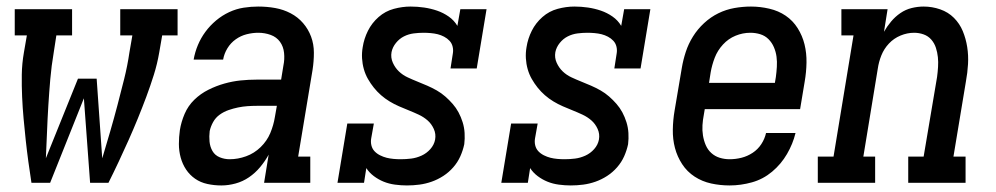

<svg xmlns="http://www.w3.org/2000/svg" viewBox="-20 -558 3040 586"><path d="M76 0Q71 -32 66.5 -65Q62 -98 58.5 -130.5Q55 -163 52 -196Q49 -229 47.5 -262.5Q46 -296 46.5 -330Q47 -364 53 -398L62 -450H25V-530H200V-450H152L144 -398Q137 -357 133.5 -316.5Q130 -276 127.5 -235.5Q125 -195 123.5 -155Q122 -115 120 -75L218 -318H275L292 -75L293 -78Q305 -118 316.5 -157.5Q328 -197 338.5 -237Q349 -277 359 -317Q369 -357 375 -398L384 -450H347V-530H522V-450H475L466 -398Q460 -363 449.5 -329.5Q439 -296 426.5 -262.5Q414 -229 400.5 -196Q387 -163 372.5 -130.5Q358 -98 342.5 -65Q327 -32 311 0H255L236 -258L133 0Z M656 8H655Q655 8 655 8Q655 8 655 8Q634 8 613 3.5Q592 -1 575.5 -12.5Q559 -24 548 -40.5Q537 -57 531.5 -77Q526 -97 526 -118.5Q526 -140 529 -161Q533 -186 543.5 -210.5Q554 -235 573 -253.5Q592 -272 616 -284Q640 -296 665 -303Q690 -310 714.5 -312.5Q739 -315 764 -315H838L845 -358Q849 -377 847 -396.5Q845 -416 834.5 -430.5Q824 -445 806 -451.5Q788 -458 768 -458Q751 -458 733 -453.5Q715 -449 699.5 -438Q684 -427 674 -410.5Q664 -394 661 -376H571Q575 -399 584 -420.5Q593 -442 607 -461Q621 -480 639.5 -495.5Q658 -511 679.5 -521Q701 -531 723.5 -534.5Q746 -538 768 -538Q795 -538 820 -533.5Q845 -529 867 -517.5Q889 -506 905 -487.5Q921 -469 929.5 -446Q938 -423 938 -397Q938 -371 934 -345L890 -80H927V0H786L800 -86Q789 -66 774 -48Q759 -30 740 -17Q721 -4 699 2Q677 8 656 8ZM681 -72Q706 -72 731 -81Q756 -90 775.5 -109Q795 -128 805 -152Q815 -176 819 -201L825 -235H764Q750 -235 735.5 -234Q721 -233 706.5 -230Q692 -227 677.5 -222Q663 -217 650.5 -208Q638 -199 630.5 -185.5Q623 -172 620 -158Q618 -142 619.5 -126Q621 -110 628.5 -97Q636 -84 650.5 -78Q665 -72 681 -72Z M1222 8Q1204 8 1185.5 5.5Q1167 3 1151 -3.5Q1135 -10 1121 -20.5Q1107 -31 1098 -45L1091 0H1010L1040 -181H1121L1113 -136Q1111 -125 1113.5 -114.5Q1116 -104 1123 -96.5Q1130 -89 1140 -84Q1150 -79 1160 -76.5Q1170 -74 1181 -73Q1192 -72 1203 -72Q1219 -72 1235 -74Q1251 -76 1266.5 -83Q1282 -90 1293.5 -103Q1305 -116 1308 -132Q1311 -149 1304 -164.5Q1297 -180 1285 -190.5Q1273 -201 1258 -208Q1243 -215 1228 -221Q1213 -227 1198 -233.5Q1183 -240 1169 -248.5Q1155 -257 1143 -267.5Q1131 -278 1121 -290.5Q1111 -303 1103 -317Q1095 -331 1090.5 -347Q1086 -363 1085 -380Q1084 -397 1087 -414Q1091 -440 1103 -464Q1115 -488 1135.5 -506Q1156 -524 1182 -531Q1208 -538 1233 -538Q1254 -538 1274.5 -535Q1295 -532 1314 -525.5Q1333 -519 1349.5 -507.5Q1366 -496 1376 -479L1385 -530H1465L1435 -349H1355L1362 -394Q1364 -405 1361.5 -415.5Q1359 -426 1352 -433.5Q1345 -441 1335.5 -446Q1326 -451 1316 -453.5Q1306 -456 1294.5 -457Q1283 -458 1273 -458Q1258 -458 1242.5 -456Q1227 -454 1213 -447Q1199 -440 1188.5 -427Q1178 -414 1175 -399Q1172 -382 1179 -366.5Q1186 -351 1197.5 -340Q1209 -329 1224 -322Q1239 -315 1254 -309Q1269 -303 1284 -296.5Q1299 -290 1313 -282Q1327 -274 1339 -263.5Q1351 -253 1361.5 -241Q1372 -229 1379.5 -215Q1387 -201 1392 -185Q1397 -169 1398 -152Q1399 -135 1397 -118Q1393 -99 1385 -81Q1377 -63 1363.5 -47.5Q1350 -32 1333 -21Q1316 -10 1297.5 -3.5Q1279 3 1260 5.5Q1241 8 1222 8Z M1722 8Q1704 8 1685.5 5.5Q1667 3 1651 -3.5Q1635 -10 1621 -20.5Q1607 -31 1598 -45L1591 0H1510L1540 -181H1621L1613 -136Q1611 -125 1613.5 -114.5Q1616 -104 1623 -96.5Q1630 -89 1640 -84Q1650 -79 1660 -76.5Q1670 -74 1681 -73Q1692 -72 1703 -72Q1719 -72 1735 -74Q1751 -76 1766.5 -83Q1782 -90 1793.5 -103Q1805 -116 1808 -132Q1811 -149 1804 -164.5Q1797 -180 1785 -190.5Q1773 -201 1758 -208Q1743 -215 1728 -221Q1713 -227 1698 -233.5Q1683 -240 1669 -248.5Q1655 -257 1643 -267.5Q1631 -278 1621 -290.5Q1611 -303 1603 -317Q1595 -331 1590.5 -347Q1586 -363 1585 -380Q1584 -397 1587 -414Q1591 -440 1603 -464Q1615 -488 1635.5 -506Q1656 -524 1682 -531Q1708 -538 1733 -538Q1754 -538 1774.5 -535Q1795 -532 1814 -525.5Q1833 -519 1849.5 -507.5Q1866 -496 1876 -479L1885 -530H1965L1935 -349H1855L1862 -394Q1864 -405 1861.5 -415.5Q1859 -426 1852 -433.5Q1845 -441 1835.5 -446Q1826 -451 1816 -453.5Q1806 -456 1794.5 -457Q1783 -458 1773 -458Q1758 -458 1742.5 -456Q1727 -454 1713 -447Q1699 -440 1688.5 -427Q1678 -414 1675 -399Q1672 -382 1679 -366.5Q1686 -351 1697.5 -340Q1709 -329 1724 -322Q1739 -315 1754 -309Q1769 -303 1784 -296.5Q1799 -290 1813 -282Q1827 -274 1839 -263.5Q1851 -253 1861.5 -241Q1872 -229 1879.5 -215Q1887 -201 1892 -185Q1897 -169 1898 -152Q1899 -135 1897 -118Q1893 -99 1885 -81Q1877 -63 1863.5 -47.5Q1850 -32 1833 -21Q1816 -10 1797.5 -3.5Q1779 3 1760 5.5Q1741 8 1722 8Z M2207 8Q2178 8 2150.5 2Q2123 -4 2100 -19Q2077 -34 2062 -57Q2047 -80 2040 -106.5Q2033 -133 2033.5 -162.5Q2034 -192 2039 -221L2061 -351Q2065 -375 2073 -399.5Q2081 -424 2095 -446.5Q2109 -469 2129 -487.5Q2149 -506 2172.5 -517.5Q2196 -529 2221.5 -533.5Q2247 -538 2272 -538Q2300 -538 2328 -531.5Q2356 -525 2378 -510Q2400 -495 2414.5 -472Q2429 -449 2435.5 -422.5Q2442 -396 2441.5 -367Q2441 -338 2436 -309L2422 -225H2131L2128 -207Q2125 -192 2124 -176Q2123 -160 2125.5 -144.5Q2128 -129 2134 -115Q2140 -101 2151 -91Q2162 -81 2176.5 -76.5Q2191 -72 2207 -72Q2225 -72 2243 -76.5Q2261 -81 2277 -91.5Q2293 -102 2303.5 -118Q2314 -134 2318 -152H2408Q2400 -119 2382 -88Q2364 -57 2336.5 -34Q2309 -11 2275 -1.5Q2241 8 2207 8ZM2144 -305H2345L2348 -323Q2350 -338 2351 -354Q2352 -370 2350 -385Q2348 -400 2342 -414Q2336 -428 2325.5 -438.5Q2315 -449 2300.5 -453.5Q2286 -458 2270 -458Q2270 -458 2270 -458Q2270 -458 2270 -458Q2247 -458 2225 -449Q2203 -440 2186.5 -422Q2170 -404 2161.5 -382Q2153 -360 2149 -337Z M2476 0V-80H2524L2585 -450H2548V-530H2689L2678 -461Q2687 -477 2699.5 -492Q2712 -507 2728 -518Q2744 -529 2762.5 -533.5Q2781 -538 2799 -538Q2825 -538 2849.5 -529.5Q2874 -521 2891.5 -503.5Q2909 -486 2918.5 -463Q2928 -440 2932 -414.5Q2936 -389 2934.5 -362.5Q2933 -336 2928 -309L2890 -80H2927V0H2752V-80H2799L2840 -323Q2842 -338 2843 -353.5Q2844 -369 2842.5 -383.5Q2841 -398 2836.5 -412Q2832 -426 2822.5 -437Q2813 -448 2799 -453Q2785 -458 2770 -458Q2749 -458 2728.5 -449.5Q2708 -441 2693 -425Q2678 -409 2670 -389Q2662 -369 2659 -348L2615 -80H2651V0Z"/></svg>

Font: Iosevka Curly Slab MdObl
Style: Regular
Weight: 500
Italic angle: -9°
Monospace: yes
Designer: Belleve Invis
Foundry: Belleve Invis
Version: Version 11.0.0; ttfautohint (v1.8.3)